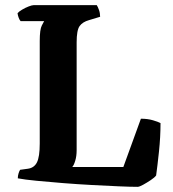

<svg xmlns="http://www.w3.org/2000/svg" viewBox="-20 -724 669 744"><path d="M513 0Q487 0 440.5 -2Q394 -4 337.5 -7Q281 -10 224.5 -14.5Q168 -19 121.5 -23.5Q75 -28 49 -33Q49 -43 52 -52.5Q55 -62 58 -66L87 -70Q112 -73 123 -94.5Q134 -116 134 -168V-565Q134 -610 142 -625Q150 -640 151 -642H60Q56 -646 52.5 -655Q49 -664 48 -673Q53 -679 65.5 -686.5Q78 -694 91 -699Q104 -704 110 -704H355Q359 -698 363.5 -685.5Q368 -673 368 -659L325 -646Q300 -639 288.5 -623Q277 -607 277 -560V-142Q277 -119 271.5 -101Q266 -83 260 -77H458L526 -264Q552 -264 572.5 -258Q593 -252 602 -247Q602 -193 596 -136.5Q590 -80 585 -44Q579 -36 564 -26Q549 -16 534.5 -8Q520 0 513 0Z"/></svg>

Font: Texturina
Style: Bold
Weight: 700
Designer: Guillermo Torres Carreño
Foundry: Omnibus-Type
Version: Version 1.002; ttfautohint (v1.8.3)